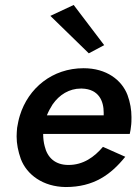

<svg xmlns="http://www.w3.org/2000/svg" viewBox="-20 -745 564 774"><path d="M183 -681 338 -530 400 -563 277 -725ZM395 -153C360 -112 316 -80 256 -80C203 -80 171 -109 160 -156C156 -171 154 -188 154 -205H503C506 -216 507 -227 508 -235C510 -248 510 -261 510 -273C510 -302 505 -332 494 -362C471 -422 410 -470 317 -470C191 -470 94 -390 60 -279C55 -263 52 -247 49 -230C48 -218 47 -206 47 -195C47 -165 53 -135 64 -104C88 -41 153 8 245 9C358 9 427 -41 485 -113ZM169 -280C175 -295 183 -310 192 -324C219 -363 259 -388 306 -388C307 -388 309 -388 310 -388C379 -386 398 -337 398 -291C398 -288 398 -284 398 -280Z"/></svg>

Font: Jost Medium
Style: Italic
Weight: 500
Italic angle: -5°
Version: Version 3.710